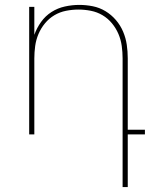

<svg xmlns="http://www.w3.org/2000/svg" viewBox="-20 -548 640 783"><path d="M480 215V-310Q480 -335 476.5 -360.5Q473 -386 463 -409.5Q453 -433 436.5 -453Q420 -473 398 -486Q376 -499 350.5 -504Q325 -509 300 -509Q275 -509 249.5 -504Q224 -499 202 -486Q180 -473 163.5 -453Q147 -433 137 -409.5Q127 -386 123.5 -360.5Q120 -335 120 -310V0H99V-520H120V-406Q130 -434 147.5 -458.5Q165 -483 190 -499Q215 -515 244.5 -521.5Q274 -528 303 -528Q331 -528 358.5 -522.5Q386 -517 410 -502.5Q434 -488 452.5 -466.5Q471 -445 482 -419Q493 -393 497 -365.5Q501 -338 501 -310V-19H571V0H501V215Z"/></svg>

Font: Iosevka Thin Extended
Style: Regular
Weight: 100
Width: 7
Monospace: yes
Designer: Belleve Invis
Foundry: Belleve Invis
Version: Version 32.5.0; ttfautohint (v1.8.4)